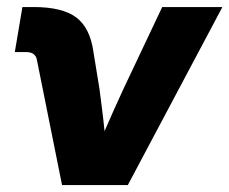

<svg xmlns="http://www.w3.org/2000/svg" viewBox="-20 -536 664 556"><path d="M159.7 0 86.9 -362.3Q83 -385.3 55.2 -385.3H22.9L44.9 -515.6H77.6Q160.6 -515.6 200.7 -485.6Q240.7 -455.6 250.5 -386.2L268.1 -278.3Q272 -247.6 275.9 -217.3Q279.8 -187 282.7 -156.2Q295.9 -187 309.6 -217.3Q323.2 -247.6 337.4 -278.3L449.7 -515.6H624L350.1 0Z"/></svg>

Font: Inter Display ExtraBold
Style: Italic
Weight: 800
Italic angle: -9.39999°
Designer: Rasmus Andersson
Foundry: rsms
Version: Version 4.000;git-a52131595